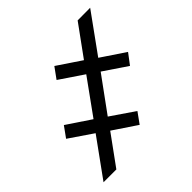

<svg xmlns="http://www.w3.org/2000/svg" viewBox="-171 -801 947 947"><g transform="rotate(-45 302.0 -327.5)"><path d="M403.8 -396 271.5 -214.4 394.5 -130.4 354 -74.2 231 -156.7 117.2 0H27.8L171.4 -198.7L48.8 -282.2L88.9 -337.9L212.9 -254.9L344.2 -437L220.7 -520.5L261.7 -577.1L385.3 -494.1L502 -654.8L589.8 -655.3L443.4 -452.6L567.9 -369.1L525.9 -313.5Z"/></g></svg>

Font: Roboto SemiBold
Style: Italic
Weight: 600
Designer: Christian Robertson
Foundry: Google
Version: Version 3.009; 2024